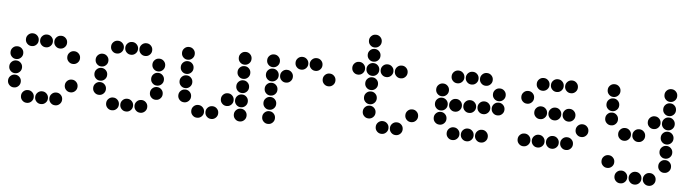

<svg xmlns="http://www.w3.org/2000/svg" viewBox="-51 -924 4903 1348"><g transform="rotate(5 2400.0 -250.0)"><path d="M149 -495Q131 -495 118 -482Q105 -469 105 -451V-449Q105 -431 118 -418Q131 -405 149 -405H151Q169 -405 182 -418Q195 -431 195 -449V-451Q195 -469 182 -482Q169 -495 151 -495ZM249 -495Q231 -495 218 -482Q205 -469 205 -451V-449Q205 -431 218 -418Q231 -405 249 -405H251Q269 -405 282 -418Q295 -431 295 -449V-451Q295 -469 282 -482Q269 -495 251 -495ZM349 -495Q331 -495 318 -482Q305 -469 305 -451V-449Q305 -431 318 -418Q331 -405 349 -405H351Q369 -405 382 -418Q395 -431 395 -449V-451Q395 -469 382 -482Q369 -495 351 -495ZM49 -395Q31 -395 18 -382Q5 -369 5 -351V-349Q5 -331 18 -318Q31 -305 49 -305H51Q69 -305 82 -318Q95 -331 95 -349V-351Q95 -369 82 -382Q69 -395 51 -395ZM449 -395Q431 -395 418 -382Q405 -369 405 -351V-349Q405 -331 418 -318Q431 -305 449 -305H451Q469 -305 482 -318Q495 -331 495 -349V-351Q495 -369 482 -382Q469 -395 451 -395ZM49 -295Q31 -295 18 -282Q5 -269 5 -251V-249Q5 -231 18 -218Q31 -205 49 -205H51Q69 -205 82 -218Q95 -231 95 -249V-251Q95 -269 82 -282Q69 -295 51 -295ZM49 -195Q31 -195 18 -182Q5 -169 5 -151V-149Q5 -131 18 -118Q31 -105 49 -105H51Q69 -105 82 -118Q95 -131 95 -149V-151Q95 -169 82 -182Q69 -195 51 -195ZM449 -195Q431 -195 418 -182Q405 -169 405 -151V-149Q405 -131 418 -118Q431 -105 449 -105H451Q469 -105 482 -118Q495 -131 495 -149V-151Q495 -169 482 -182Q469 -195 451 -195ZM149 -95Q131 -95 118 -82Q105 -69 105 -51V-49Q105 -31 118 -18Q131 -5 149 -5H151Q169 -5 182 -18Q195 -31 195 -49V-51Q195 -69 182 -82Q169 -95 151 -95ZM249 -95Q231 -95 218 -82Q205 -69 205 -51V-49Q205 -31 218 -18Q231 -5 249 -5H251Q269 -5 282 -18Q295 -31 295 -49V-51Q295 -69 282 -82Q269 -95 251 -95ZM349 -95Q331 -95 318 -82Q305 -69 305 -51V-49Q305 -31 318 -18Q331 -5 349 -5H351Q369 -5 382 -18Q395 -31 395 -49V-51Q395 -69 382 -82Q369 -95 351 -95Z M749 -495Q731 -495 718 -482Q705 -469 705 -451V-449Q705 -431 718 -418Q731 -405 749 -405H751Q769 -405 782 -418Q795 -431 795 -449V-451Q795 -469 782 -482Q769 -495 751 -495ZM849 -495Q831 -495 818 -482Q805 -469 805 -451V-449Q805 -431 818 -418Q831 -405 849 -405H851Q869 -405 882 -418Q895 -431 895 -449V-451Q895 -469 882 -482Q869 -495 851 -495ZM949 -495Q931 -495 918 -482Q905 -469 905 -451V-449Q905 -431 918 -418Q931 -405 949 -405H951Q969 -405 982 -418Q995 -431 995 -449V-451Q995 -469 982 -482Q969 -495 951 -495ZM649 -395Q631 -395 618 -382Q605 -369 605 -351V-349Q605 -331 618 -318Q631 -305 649 -305H651Q669 -305 682 -318Q695 -331 695 -349V-351Q695 -369 682 -382Q669 -395 651 -395ZM1049 -395Q1031 -395 1018 -382Q1005 -369 1005 -351V-349Q1005 -331 1018 -318Q1031 -305 1049 -305H1051Q1069 -305 1082 -318Q1095 -331 1095 -349V-351Q1095 -369 1082 -382Q1069 -395 1051 -395ZM649 -295Q631 -295 618 -282Q605 -269 605 -251V-249Q605 -231 618 -218Q631 -205 649 -205H651Q669 -205 682 -218Q695 -231 695 -249V-251Q695 -269 682 -282Q669 -295 651 -295ZM1049 -295Q1031 -295 1018 -282Q1005 -269 1005 -251V-249Q1005 -231 1018 -218Q1031 -205 1049 -205H1051Q1069 -205 1082 -218Q1095 -231 1095 -249V-251Q1095 -269 1082 -282Q1069 -295 1051 -295ZM649 -195Q631 -195 618 -182Q605 -169 605 -151V-149Q605 -131 618 -118Q631 -105 649 -105H651Q669 -105 682 -118Q695 -131 695 -149V-151Q695 -169 682 -182Q669 -195 651 -195ZM1049 -195Q1031 -195 1018 -182Q1005 -169 1005 -151V-149Q1005 -131 1018 -118Q1031 -105 1049 -105H1051Q1069 -105 1082 -118Q1095 -131 1095 -149V-151Q1095 -169 1082 -182Q1069 -195 1051 -195ZM749 -95Q731 -95 718 -82Q705 -69 705 -51V-49Q705 -31 718 -18Q731 -5 749 -5H751Q769 -5 782 -18Q795 -31 795 -49V-51Q795 -69 782 -82Q769 -95 751 -95ZM849 -95Q831 -95 818 -82Q805 -69 805 -51V-49Q805 -31 818 -18Q831 -5 849 -5H851Q869 -5 882 -18Q895 -31 895 -49V-51Q895 -69 882 -82Q869 -95 851 -95ZM949 -95Q931 -95 918 -82Q905 -69 905 -51V-49Q905 -31 918 -18Q931 -5 949 -5H951Q969 -5 982 -18Q995 -31 995 -49V-51Q995 -69 982 -82Q969 -95 951 -95Z M1249 -495Q1231 -495 1218 -482Q1205 -469 1205 -451V-449Q1205 -431 1218 -418Q1231 -405 1249 -405H1251Q1269 -405 1282 -418Q1295 -431 1295 -449V-451Q1295 -469 1282 -482Q1269 -495 1251 -495ZM1649 -495Q1631 -495 1618 -482Q1605 -469 1605 -451V-449Q1605 -431 1618 -418Q1631 -405 1649 -405H1651Q1669 -405 1682 -418Q1695 -431 1695 -449V-451Q1695 -469 1682 -482Q1669 -495 1651 -495ZM1249 -395Q1231 -395 1218 -382Q1205 -369 1205 -351V-349Q1205 -331 1218 -318Q1231 -305 1249 -305H1251Q1269 -305 1282 -318Q1295 -331 1295 -349V-351Q1295 -369 1282 -382Q1269 -395 1251 -395ZM1649 -395Q1631 -395 1618 -382Q1605 -369 1605 -351V-349Q1605 -331 1618 -318Q1631 -305 1649 -305H1651Q1669 -305 1682 -318Q1695 -331 1695 -349V-351Q1695 -369 1682 -382Q1669 -395 1651 -395ZM1249 -295Q1231 -295 1218 -282Q1205 -269 1205 -251V-249Q1205 -231 1218 -218Q1231 -205 1249 -205H1251Q1269 -205 1282 -218Q1295 -231 1295 -249V-251Q1295 -269 1282 -282Q1269 -295 1251 -295ZM1649 -295Q1631 -295 1618 -282Q1605 -269 1605 -251V-249Q1605 -231 1618 -218Q1631 -205 1649 -205H1651Q1669 -205 1682 -218Q1695 -231 1695 -249V-251Q1695 -269 1682 -282Q1669 -295 1651 -295ZM1249 -195Q1231 -195 1218 -182Q1205 -169 1205 -151V-149Q1205 -131 1218 -118Q1231 -105 1249 -105H1251Q1269 -105 1282 -118Q1295 -131 1295 -149V-151Q1295 -169 1282 -182Q1269 -195 1251 -195ZM1549 -195Q1531 -195 1518 -182Q1505 -169 1505 -151V-149Q1505 -131 1518 -118Q1531 -105 1549 -105H1551Q1569 -105 1582 -118Q1595 -131 1595 -149V-151Q1595 -169 1582 -182Q1569 -195 1551 -195ZM1649 -195Q1631 -195 1618 -182Q1605 -169 1605 -151V-149Q1605 -131 1618 -118Q1631 -105 1649 -105H1651Q1669 -105 1682 -118Q1695 -131 1695 -149V-151Q1695 -169 1682 -182Q1669 -195 1651 -195ZM1349 -95Q1331 -95 1318 -82Q1305 -69 1305 -51V-49Q1305 -31 1318 -18Q1331 -5 1349 -5H1351Q1369 -5 1382 -18Q1395 -31 1395 -49V-51Q1395 -69 1382 -82Q1369 -95 1351 -95ZM1449 -95Q1431 -95 1418 -82Q1405 -69 1405 -51V-49Q1405 -31 1418 -18Q1431 -5 1449 -5H1451Q1469 -5 1482 -18Q1495 -31 1495 -49V-51Q1495 -69 1482 -82Q1469 -95 1451 -95ZM1649 -95Q1631 -95 1618 -82Q1605 -69 1605 -51V-49Q1605 -31 1618 -18Q1631 -5 1649 -5H1651Q1669 -5 1682 -18Q1695 -31 1695 -49V-51Q1695 -69 1682 -82Q1669 -95 1651 -95Z M1849 -495Q1831 -495 1818 -482Q1805 -469 1805 -451V-449Q1805 -431 1818 -418Q1831 -405 1849 -405H1851Q1869 -405 1882 -418Q1895 -431 1895 -449V-451Q1895 -469 1882 -482Q1869 -495 1851 -495ZM2049 -495Q2031 -495 2018 -482Q2005 -469 2005 -451V-449Q2005 -431 2018 -418Q2031 -405 2049 -405H2051Q2069 -405 2082 -418Q2095 -431 2095 -449V-451Q2095 -469 2082 -482Q2069 -495 2051 -495ZM2149 -495Q2131 -495 2118 -482Q2105 -469 2105 -451V-449Q2105 -431 2118 -418Q2131 -405 2149 -405H2151Q2169 -405 2182 -418Q2195 -431 2195 -449V-451Q2195 -469 2182 -482Q2169 -495 2151 -495ZM1849 -395Q1831 -395 1818 -382Q1805 -369 1805 -351V-349Q1805 -331 1818 -318Q1831 -305 1849 -305H1851Q1869 -305 1882 -318Q1895 -331 1895 -349V-351Q1895 -369 1882 -382Q1869 -395 1851 -395ZM1949 -395Q1931 -395 1918 -382Q1905 -369 1905 -351V-349Q1905 -331 1918 -318Q1931 -305 1949 -305H1951Q1969 -305 1982 -318Q1995 -331 1995 -349V-351Q1995 -369 1982 -382Q1969 -395 1951 -395ZM2249 -395Q2231 -395 2218 -382Q2205 -369 2205 -351V-349Q2205 -331 2218 -318Q2231 -305 2249 -305H2251Q2269 -305 2282 -318Q2295 -331 2295 -349V-351Q2295 -369 2282 -382Q2269 -395 2251 -395ZM1849 -295Q1831 -295 1818 -282Q1805 -269 1805 -251V-249Q1805 -231 1818 -218Q1831 -205 1849 -205H1851Q1869 -205 1882 -218Q1895 -231 1895 -249V-251Q1895 -269 1882 -282Q1869 -295 1851 -295ZM1849 -195Q1831 -195 1818 -182Q1805 -169 1805 -151V-149Q1805 -131 1818 -118Q1831 -105 1849 -105H1851Q1869 -105 1882 -118Q1895 -131 1895 -149V-151Q1895 -169 1882 -182Q1869 -195 1851 -195ZM1849 -95Q1831 -95 1818 -82Q1805 -69 1805 -51V-49Q1805 -31 1818 -18Q1831 -5 1849 -5H1851Q1869 -5 1882 -18Q1895 -31 1895 -49V-51Q1895 -69 1882 -82Q1869 -95 1851 -95Z M2549 -695Q2531 -695 2518 -682Q2505 -669 2505 -651V-649Q2505 -631 2518 -618Q2531 -605 2549 -605H2551Q2569 -605 2582 -618Q2595 -631 2595 -649V-651Q2595 -669 2582 -682Q2569 -695 2551 -695ZM2549 -595Q2531 -595 2518 -582Q2505 -569 2505 -551V-549Q2505 -531 2518 -518Q2531 -505 2549 -505H2551Q2569 -505 2582 -518Q2595 -531 2595 -549V-551Q2595 -569 2582 -582Q2569 -595 2551 -595ZM2449 -495Q2431 -495 2418 -482Q2405 -469 2405 -451V-449Q2405 -431 2418 -418Q2431 -405 2449 -405H2451Q2469 -405 2482 -418Q2495 -431 2495 -449V-451Q2495 -469 2482 -482Q2469 -495 2451 -495ZM2549 -495Q2531 -495 2518 -482Q2505 -469 2505 -451V-449Q2505 -431 2518 -418Q2531 -405 2549 -405H2551Q2569 -405 2582 -418Q2595 -431 2595 -449V-451Q2595 -469 2582 -482Q2569 -495 2551 -495ZM2649 -495Q2631 -495 2618 -482Q2605 -469 2605 -451V-449Q2605 -431 2618 -418Q2631 -405 2649 -405H2651Q2669 -405 2682 -418Q2695 -431 2695 -449V-451Q2695 -469 2682 -482Q2669 -495 2651 -495ZM2749 -495Q2731 -495 2718 -482Q2705 -469 2705 -451V-449Q2705 -431 2718 -418Q2731 -405 2749 -405H2751Q2769 -405 2782 -418Q2795 -431 2795 -449V-451Q2795 -469 2782 -482Q2769 -495 2751 -495ZM2549 -395Q2531 -395 2518 -382Q2505 -369 2505 -351V-349Q2505 -331 2518 -318Q2531 -305 2549 -305H2551Q2569 -305 2582 -318Q2595 -331 2595 -349V-351Q2595 -369 2582 -382Q2569 -395 2551 -395ZM2549 -295Q2531 -295 2518 -282Q2505 -269 2505 -251V-249Q2505 -231 2518 -218Q2531 -205 2549 -205H2551Q2569 -205 2582 -218Q2595 -231 2595 -249V-251Q2595 -269 2582 -282Q2569 -295 2551 -295ZM2549 -195Q2531 -195 2518 -182Q2505 -169 2505 -151V-149Q2505 -131 2518 -118Q2531 -105 2549 -105H2551Q2569 -105 2582 -118Q2595 -131 2595 -149V-151Q2595 -169 2582 -182Q2569 -195 2551 -195ZM2849 -195Q2831 -195 2818 -182Q2805 -169 2805 -151V-149Q2805 -131 2818 -118Q2831 -105 2849 -105H2851Q2869 -105 2882 -118Q2895 -131 2895 -149V-151Q2895 -169 2882 -182Q2869 -195 2851 -195ZM2649 -95Q2631 -95 2618 -82Q2605 -69 2605 -51V-49Q2605 -31 2618 -18Q2631 -5 2649 -5H2651Q2669 -5 2682 -18Q2695 -31 2695 -49V-51Q2695 -69 2682 -82Q2669 -95 2651 -95ZM2749 -95Q2731 -95 2718 -82Q2705 -69 2705 -51V-49Q2705 -31 2718 -18Q2731 -5 2749 -5H2751Q2769 -5 2782 -18Q2795 -31 2795 -49V-51Q2795 -69 2782 -82Q2769 -95 2751 -95Z M3149 -495Q3131 -495 3118 -482Q3105 -469 3105 -451V-449Q3105 -431 3118 -418Q3131 -405 3149 -405H3151Q3169 -405 3182 -418Q3195 -431 3195 -449V-451Q3195 -469 3182 -482Q3169 -495 3151 -495ZM3249 -495Q3231 -495 3218 -482Q3205 -469 3205 -451V-449Q3205 -431 3218 -418Q3231 -405 3249 -405H3251Q3269 -405 3282 -418Q3295 -431 3295 -449V-451Q3295 -469 3282 -482Q3269 -495 3251 -495ZM3349 -495Q3331 -495 3318 -482Q3305 -469 3305 -451V-449Q3305 -431 3318 -418Q3331 -405 3349 -405H3351Q3369 -405 3382 -418Q3395 -431 3395 -449V-451Q3395 -469 3382 -482Q3369 -495 3351 -495ZM3049 -395Q3031 -395 3018 -382Q3005 -369 3005 -351V-349Q3005 -331 3018 -318Q3031 -305 3049 -305H3051Q3069 -305 3082 -318Q3095 -331 3095 -349V-351Q3095 -369 3082 -382Q3069 -395 3051 -395ZM3449 -395Q3431 -395 3418 -382Q3405 -369 3405 -351V-349Q3405 -331 3418 -318Q3431 -305 3449 -305H3451Q3469 -305 3482 -318Q3495 -331 3495 -349V-351Q3495 -369 3482 -382Q3469 -395 3451 -395ZM3049 -295Q3031 -295 3018 -282Q3005 -269 3005 -251V-249Q3005 -231 3018 -218Q3031 -205 3049 -205H3051Q3069 -205 3082 -218Q3095 -231 3095 -249V-251Q3095 -269 3082 -282Q3069 -295 3051 -295ZM3149 -295Q3131 -295 3118 -282Q3105 -269 3105 -251V-249Q3105 -231 3118 -218Q3131 -205 3149 -205H3151Q3169 -205 3182 -218Q3195 -231 3195 -249V-251Q3195 -269 3182 -282Q3169 -295 3151 -295ZM3249 -295Q3231 -295 3218 -282Q3205 -269 3205 -251V-249Q3205 -231 3218 -218Q3231 -205 3249 -205H3251Q3269 -205 3282 -218Q3295 -231 3295 -249V-251Q3295 -269 3282 -282Q3269 -295 3251 -295ZM3349 -295Q3331 -295 3318 -282Q3305 -269 3305 -251V-249Q3305 -231 3318 -218Q3331 -205 3349 -205H3351Q3369 -205 3382 -218Q3395 -231 3395 -249V-251Q3395 -269 3382 -282Q3369 -295 3351 -295ZM3449 -295Q3431 -295 3418 -282Q3405 -269 3405 -251V-249Q3405 -231 3418 -218Q3431 -205 3449 -205H3451Q3469 -205 3482 -218Q3495 -231 3495 -249V-251Q3495 -269 3482 -282Q3469 -295 3451 -295ZM3049 -195Q3031 -195 3018 -182Q3005 -169 3005 -151V-149Q3005 -131 3018 -118Q3031 -105 3049 -105H3051Q3069 -105 3082 -118Q3095 -131 3095 -149V-151Q3095 -169 3082 -182Q3069 -195 3051 -195ZM3149 -95Q3131 -95 3118 -82Q3105 -69 3105 -51V-49Q3105 -31 3118 -18Q3131 -5 3149 -5H3151Q3169 -5 3182 -18Q3195 -31 3195 -49V-51Q3195 -69 3182 -82Q3169 -95 3151 -95ZM3249 -95Q3231 -95 3218 -82Q3205 -69 3205 -51V-49Q3205 -31 3218 -18Q3231 -5 3249 -5H3251Q3269 -5 3282 -18Q3295 -31 3295 -49V-51Q3295 -69 3282 -82Q3269 -95 3251 -95ZM3349 -95Q3331 -95 3318 -82Q3305 -69 3305 -51V-49Q3305 -31 3318 -18Q3331 -5 3349 -5H3351Q3369 -5 3382 -18Q3395 -31 3395 -49V-51Q3395 -69 3382 -82Q3369 -95 3351 -95Z M3749 -495Q3731 -495 3718 -482Q3705 -469 3705 -451V-449Q3705 -431 3718 -418Q3731 -405 3749 -405H3751Q3769 -405 3782 -418Q3795 -431 3795 -449V-451Q3795 -469 3782 -482Q3769 -495 3751 -495ZM3849 -495Q3831 -495 3818 -482Q3805 -469 3805 -451V-449Q3805 -431 3818 -418Q3831 -405 3849 -405H3851Q3869 -405 3882 -418Q3895 -431 3895 -449V-451Q3895 -469 3882 -482Q3869 -495 3851 -495ZM3949 -495Q3931 -495 3918 -482Q3905 -469 3905 -451V-449Q3905 -431 3918 -418Q3931 -405 3949 -405H3951Q3969 -405 3982 -418Q3995 -431 3995 -449V-451Q3995 -469 3982 -482Q3969 -495 3951 -495ZM3649 -395Q3631 -395 3618 -382Q3605 -369 3605 -351V-349Q3605 -331 3618 -318Q3631 -305 3649 -305H3651Q3669 -305 3682 -318Q3695 -331 3695 -349V-351Q3695 -369 3682 -382Q3669 -395 3651 -395ZM3749 -295Q3731 -295 3718 -282Q3705 -269 3705 -251V-249Q3705 -231 3718 -218Q3731 -205 3749 -205H3751Q3769 -205 3782 -218Q3795 -231 3795 -249V-251Q3795 -269 3782 -282Q3769 -295 3751 -295ZM3849 -295Q3831 -295 3818 -282Q3805 -269 3805 -251V-249Q3805 -231 3818 -218Q3831 -205 3849 -205H3851Q3869 -205 3882 -218Q3895 -231 3895 -249V-251Q3895 -269 3882 -282Q3869 -295 3851 -295ZM3949 -295Q3931 -295 3918 -282Q3905 -269 3905 -251V-249Q3905 -231 3918 -218Q3931 -205 3949 -205H3951Q3969 -205 3982 -218Q3995 -231 3995 -249V-251Q3995 -269 3982 -282Q3969 -295 3951 -295ZM4049 -195Q4031 -195 4018 -182Q4005 -169 4005 -151V-149Q4005 -131 4018 -118Q4031 -105 4049 -105H4051Q4069 -105 4082 -118Q4095 -131 4095 -149V-151Q4095 -169 4082 -182Q4069 -195 4051 -195ZM3649 -95Q3631 -95 3618 -82Q3605 -69 3605 -51V-49Q3605 -31 3618 -18Q3631 -5 3649 -5H3651Q3669 -5 3682 -18Q3695 -31 3695 -49V-51Q3695 -69 3682 -82Q3669 -95 3651 -95ZM3749 -95Q3731 -95 3718 -82Q3705 -69 3705 -51V-49Q3705 -31 3718 -18Q3731 -5 3749 -5H3751Q3769 -5 3782 -18Q3795 -31 3795 -49V-51Q3795 -69 3782 -82Q3769 -95 3751 -95ZM3849 -95Q3831 -95 3818 -82Q3805 -69 3805 -51V-49Q3805 -31 3818 -18Q3831 -5 3849 -5H3851Q3869 -5 3882 -18Q3895 -31 3895 -49V-51Q3895 -69 3882 -82Q3869 -95 3851 -95ZM3949 -95Q3931 -95 3918 -82Q3905 -69 3905 -51V-49Q3905 -31 3918 -18Q3931 -5 3949 -5H3951Q3969 -5 3982 -18Q3995 -31 3995 -49V-51Q3995 -69 3982 -82Q3969 -95 3951 -95Z M4249 -495Q4231 -495 4218 -482Q4205 -469 4205 -451V-449Q4205 -431 4218 -418Q4231 -405 4249 -405H4251Q4269 -405 4282 -418Q4295 -431 4295 -449V-451Q4295 -469 4282 -482Q4269 -495 4251 -495ZM4649 -495Q4631 -495 4618 -482Q4605 -469 4605 -451V-449Q4605 -431 4618 -418Q4631 -405 4649 -405H4651Q4669 -405 4682 -418Q4695 -431 4695 -449V-451Q4695 -469 4682 -482Q4669 -495 4651 -495ZM4249 -395Q4231 -395 4218 -382Q4205 -369 4205 -351V-349Q4205 -331 4218 -318Q4231 -305 4249 -305H4251Q4269 -305 4282 -318Q4295 -331 4295 -349V-351Q4295 -369 4282 -382Q4269 -395 4251 -395ZM4649 -395Q4631 -395 4618 -382Q4605 -369 4605 -351V-349Q4605 -331 4618 -318Q4631 -305 4649 -305H4651Q4669 -305 4682 -318Q4695 -331 4695 -349V-351Q4695 -369 4682 -382Q4669 -395 4651 -395ZM4249 -295Q4231 -295 4218 -282Q4205 -269 4205 -251V-249Q4205 -231 4218 -218Q4231 -205 4249 -205H4251Q4269 -205 4282 -218Q4295 -231 4295 -249V-251Q4295 -269 4282 -282Q4269 -295 4251 -295ZM4549 -295Q4531 -295 4518 -282Q4505 -269 4505 -251V-249Q4505 -231 4518 -218Q4531 -205 4549 -205H4551Q4569 -205 4582 -218Q4595 -231 4595 -249V-251Q4595 -269 4582 -282Q4569 -295 4551 -295ZM4649 -295Q4631 -295 4618 -282Q4605 -269 4605 -251V-249Q4605 -231 4618 -218Q4631 -205 4649 -205H4651Q4669 -205 4682 -218Q4695 -231 4695 -249V-251Q4695 -269 4682 -282Q4669 -295 4651 -295ZM4349 -195Q4331 -195 4318 -182Q4305 -169 4305 -151V-149Q4305 -131 4318 -118Q4331 -105 4349 -105H4351Q4369 -105 4382 -118Q4395 -131 4395 -149V-151Q4395 -169 4382 -182Q4369 -195 4351 -195ZM4449 -195Q4431 -195 4418 -182Q4405 -169 4405 -151V-149Q4405 -131 4418 -118Q4431 -105 4449 -105H4451Q4469 -105 4482 -118Q4495 -131 4495 -149V-151Q4495 -169 4482 -182Q4469 -195 4451 -195ZM4649 -195Q4631 -195 4618 -182Q4605 -169 4605 -151V-149Q4605 -131 4618 -118Q4631 -105 4649 -105H4651Q4669 -105 4682 -118Q4695 -131 4695 -149V-151Q4695 -169 4682 -182Q4669 -195 4651 -195ZM4649 -95Q4631 -95 4618 -82Q4605 -69 4605 -51V-49Q4605 -31 4618 -18Q4631 -5 4649 -5H4651Q4669 -5 4682 -18Q4695 -31 4695 -49V-51Q4695 -69 4682 -82Q4669 -95 4651 -95ZM4249 5Q4231 5 4218 18Q4205 31 4205 49V51Q4205 69 4218 82Q4231 95 4249 95H4251Q4269 95 4282 82Q4295 69 4295 51V49Q4295 31 4282 18Q4269 5 4251 5ZM4649 5Q4631 5 4618 18Q4605 31 4605 49V51Q4605 69 4618 82Q4631 95 4649 95H4651Q4669 95 4682 82Q4695 69 4695 51V49Q4695 31 4682 18Q4669 5 4651 5ZM4349 105Q4331 105 4318 118Q4305 131 4305 149V151Q4305 169 4318 182Q4331 195 4349 195H4351Q4369 195 4382 182Q4395 169 4395 151V149Q4395 131 4382 118Q4369 105 4351 105ZM4449 105Q4431 105 4418 118Q4405 131 4405 149V151Q4405 169 4418 182Q4431 195 4449 195H4451Q4469 195 4482 182Q4495 169 4495 151V149Q4495 131 4482 118Q4469 105 4451 105ZM4549 105Q4531 105 4518 118Q4505 131 4505 149V151Q4505 169 4518 182Q4531 195 4549 195H4551Q4569 195 4582 182Q4595 169 4595 151V149Q4595 131 4582 118Q4569 105 4551 105Z"/></g></svg>

Font: Doto Rounded Black
Style: Regular
Weight: 900
Monospace: yes
Version: Version 1.000